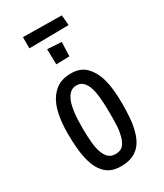

<svg xmlns="http://www.w3.org/2000/svg" viewBox="-204 -889 834 978"><g transform="rotate(-30 213.5 -400.0)"><path d="M208 10Q151 10 119 -21Q87 -52 73 -103Q63 -138 59 -180.5Q55 -223 55 -270Q55 -300 57.5 -328.5Q60 -357 65.5 -383Q71 -409 80 -431Q98 -475 132.5 -501.5Q167 -528 222 -528Q276 -528 307.5 -497Q339 -466 354 -417Q364 -384 368 -345Q372 -306 372 -264Q372 -221 369 -182Q366 -143 357 -110Q348 -73 329.5 -46Q311 -19 281.5 -4.5Q252 10 208 10ZM215 -58Q248 -58 264 -80Q280 -102 286 -137Q290 -154 291 -171.5Q292 -189 292.5 -208.5Q293 -228 293 -247Q293 -284 291 -318.5Q289 -353 284 -381Q277 -417 260.5 -439Q244 -461 215 -461Q198 -461 185.5 -453Q173 -445 164 -431.5Q155 -418 149 -399Q143 -379 139.5 -355Q136 -331 135 -304.5Q134 -278 134 -253Q134 -234 135 -214Q136 -194 137.5 -175.5Q139 -157 142 -141Q149 -104 166 -81Q183 -58 215 -58ZM103 -744V-810L330 -807L335 -747ZM181 -605 179 -695 262 -690 259 -607Z"/></g></svg>

Font: Truculenta Medium
Style: Regular
Weight: 500
Version: Version 1.002